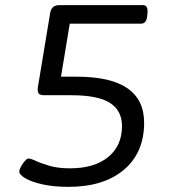

<svg xmlns="http://www.w3.org/2000/svg" viewBox="-20 -720 682 746"><path d="M246 6Q189 6 146 -3.5Q103 -13 79 -27Q55 -41 55 -53Q55 -61 61.5 -73Q68 -85 76.5 -94.5Q85 -104 90 -104Q100 -104 120 -94.5Q140 -85 173 -75.5Q206 -66 252 -66Q347 -66 400.5 -110Q454 -154 454 -230Q454 -290 407.5 -320Q361 -350 257 -350H152Q134 -350 129.5 -358Q125 -366 127 -380L175 -670Q178 -687 187.5 -693.5Q197 -700 210 -700H536Q556 -700 553 -670L552 -658Q549 -628 528 -628H251L217 -422H279Q540 -422 540 -243Q540 -127 461.5 -60.5Q383 6 246 6Z"/></svg>

Font: Asap Expanded Expanded Regular
Style: Italic
Weight: 400
Width: 7
Italic angle: -6°
Designer: Pablo Cosgaya
Foundry: Omnibus-Type
Version: Version 3.001; ttfautohint (v1.8.4.7-5d5b)